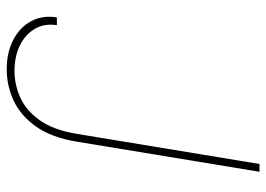

<svg xmlns="http://www.w3.org/2000/svg" viewBox="-128 -638 777 560"><g transform="rotate(90 260.0 -358.5)"><path d="M458.8 -727.3H481.5L393.5 -193.2Q381 -119.3 349.1 -74.8Q317.1 -30.2 273.6 -10.1Q230.1 9.9 183.2 9.9Q133.5 9.9 96.8 -9.2Q60 -28.4 42.3 -61.4Q24.5 -94.5 31.2 -136.4H54Q48.3 -100.9 64.1 -73Q79.9 -45.1 112.2 -28.9Q144.5 -12.8 187.5 -12.8Q227.6 -12.8 265.3 -29.8Q302.9 -46.9 331.1 -86.3Q359.4 -125.7 370.7 -193.2Z"/></g></svg>

Font: Inter Thin  BETA
Style: Italic
Weight: 100
Italic angle: -9.39999°
Designer: Rasmus Andersson
Foundry: rsms
Version: Version 3.011;git-f93a4a705